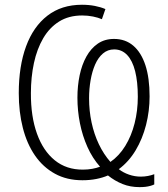

<svg xmlns="http://www.w3.org/2000/svg" viewBox="-20 -745 702 804"><path d="M606.4 -341.3Q606.4 -280.3 591.6 -221.9Q576.7 -163.6 548.1 -115.7Q519.5 -67.9 477.5 -36.6Q496.1 -22 520.3 -13.7Q544.4 -5.4 569.3 -5.4Q585 -5.4 599.1 -8.1Q613.3 -10.7 626 -15.6V27.3Q619.1 30.8 609.4 33.4Q599.6 36.1 588.4 37.4Q577.1 38.6 564.5 38.6Q525.4 38.6 493.2 25.6Q460.9 12.7 432.1 -10.3Q410.6 -1 383.5 4.4Q356.4 9.8 325.2 9.8Q259.8 9.8 210 -17.6Q160.2 -44.9 126.5 -93.8Q92.8 -142.6 75.7 -209.2Q58.6 -275.9 58.6 -355Q58.6 -467.8 89.1 -550.8Q119.6 -633.8 178.7 -679.4Q237.8 -725.1 323.2 -725.1Q352.1 -725.1 377.2 -720.2Q402.3 -715.3 421.4 -707L406.7 -664.6Q391.1 -671.4 369.4 -675.8Q347.7 -680.2 324.2 -680.2Q268.1 -680.2 227.5 -654.8Q187 -629.4 160.9 -584.7Q134.8 -540 122.1 -481Q109.4 -421.9 109.4 -355Q108.9 -257.3 134.8 -185.3Q160.6 -113.3 209.5 -73.7Q258.3 -34.2 327.6 -34.7Q348.1 -34.7 366.5 -38.1Q384.8 -41.5 398.9 -46.9Q367.2 -82.5 346.2 -129.4Q325.2 -176.3 314.7 -229Q304.2 -281.7 304.2 -335.9Q304.2 -385.3 313.5 -429.7Q322.8 -474.1 341.8 -508.3Q360.8 -542.5 389.6 -562.3Q418.5 -582 457.5 -582Q504.9 -582 538.1 -553.7Q571.3 -525.4 588.9 -471.9Q606.4 -418.5 606.4 -341.3ZM557.1 -339.8Q557.1 -402.3 545.9 -446.8Q534.7 -491.2 512.5 -514.6Q490.2 -538.1 458 -538.1Q431.2 -538.1 411.1 -521Q391.1 -503.9 378.4 -474.9Q365.7 -445.8 359.4 -409.2Q353 -372.6 353 -333.5Q353 -280.8 363.5 -231.9Q374 -183.1 394 -141.1Q414.1 -99.1 442.4 -66.9Q479 -92.3 504.6 -134Q530.3 -175.8 543.7 -228.8Q557.1 -281.7 557.1 -339.8Z"/></svg>

Font: Open Sans SemiCondensed Light
Style: Regular
Weight: 300
Width: 4
Designer: Monotype Design Team
Foundry: Monotype Imaging Inc.
Version: Version 3.000